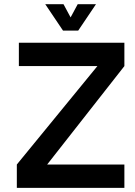

<svg xmlns="http://www.w3.org/2000/svg" viewBox="-20 -904 650 924"><path d="M578.6 -698.2V-585.9L207 -112.3H578.6V0H61V-112.3L448.7 -585.9H70.8V-698.2ZM197.8 -883.8H285.6L319.8 -820.3L354 -883.8H441.9L356.4 -756.8H283.2Z"/></svg>

Font: Voltera
Style: Bold
Weight: 700
Designer: Bernd Montag
Version: Version 1.301